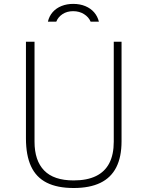

<svg xmlns="http://www.w3.org/2000/svg" viewBox="-20 -932 717 962"><path d="M589 -224Q589 -145.5 562.5 -93.5Q536 -41.5 482.8 -15.8Q429.5 10 349 10Q267 10 214 -16.8Q161 -43.5 135.5 -98.8Q110 -154 110 -239V-723H153V-222Q153 -127.5 201.2 -77.8Q249.5 -28 349 -28Q416 -28 460.8 -49.8Q505.5 -71.5 527.8 -114.8Q550 -158 550 -222V-723H589ZM475.5 -823.5Q469 -850 451.8 -870Q434.5 -890 407.8 -901.2Q381 -912.5 346.5 -912.5Q315 -912.5 288.5 -902Q262 -891.5 244.2 -871.5Q226.5 -851.5 220 -823.5H262Q271 -846.5 293.2 -861.2Q315.5 -876 346.5 -876Q377.5 -876 401 -861.2Q424.5 -846.5 434 -823.5Z"/></svg>

Font: Public Sans Thin
Style: Regular
Weight: 100
Designer: The Public Sans project authors (U.S. Web Design System). Libre Franklin designed by Pablo Impallari and Rodrigo Fuenzal
Version: Version 1.008